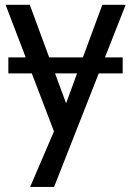

<svg xmlns="http://www.w3.org/2000/svg" viewBox="-20 -565 538 787"><path d="M399.4 -545.4 319.8 -329.6H181.6L102.1 -545.4H2.9L85.4 -329.6H14.2V-264.2H110.4L201.2 -26.4L103.5 201.2H201.7L384.8 -264.2H482.9V-329.6H410.2L495.1 -545.4ZM205.6 -264.2H295.9L251 -141.6Z"/></svg>

Font: SG Kara Light
Style: Regular
Weight: 400
Designer: Damoon Khanjanzadeh
Version: Version 1.000